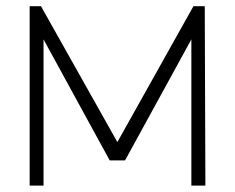

<svg xmlns="http://www.w3.org/2000/svg" viewBox="-20 -582 737 602"><path d="M622 -562.5 624 0H580V-458.5L372 -79H324L116.5 -458.5V0H73V-562.5H108.5L348 -136.5L586.5 -562.5Z"/></svg>

Font: Russisch Sans ExtraLight
Style: Regular
Weight: 200
Width: 4
Designer: Michael Sharanda (font) & Cristiano Sobral (main changes)
Foundry: Michael Sharanda
Version: Version 2.00;September 8, 2020;FontCreator 13.0.0.2681 64-bi